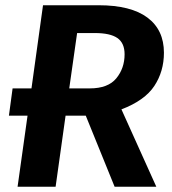

<svg xmlns="http://www.w3.org/2000/svg" viewBox="-20 -712 657 732"><path d="M443 -295 576 0H417L307 -271H230L192 0H47L85 -271H14L28 -375H100L144 -692H356Q479 -692 542 -645Q605 -598 605 -511Q605 -440 568.5 -384.5Q532 -329 443 -295ZM322 -375Q392 -375 423.5 -413.5Q455 -452 455 -505Q455 -548 427.5 -567Q400 -586 342 -586H274L244 -375Z"/></svg>

Font: Fira Sans SemiBold
Style: Italic
Weight: 600
Italic angle: -8°
Designer: bBox Type GmbH & Carrois Corporate GbR & Edenspiekermann AG
Foundry: bBox Type GmbH & Carrois Corporate GbR & Edenspiekermann AG
Version: Version 4.301